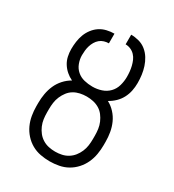

<svg xmlns="http://www.w3.org/2000/svg" viewBox="-180 -838 859 948"><g transform="rotate(30 250.0 -363.5)"><path d="M250 8Q224 8 197.5 3Q171 -2 148 -15Q125 -28 107 -48Q89 -68 78 -92Q67 -116 62.5 -142.5Q58 -169 58 -195V-214Q58 -240 62.5 -266Q67 -292 77.5 -316Q88 -340 106 -360Q124 -380 147 -393Q128 -402 112.5 -415.5Q97 -429 86 -446.5Q75 -464 70.5 -484.5Q66 -505 66 -526Q66 -547 69 -568.5Q72 -590 79.5 -610Q87 -630 100.5 -647.5Q114 -665 131.5 -676.5Q149 -688 170.5 -693Q192 -698 213 -698V-643Q200 -643 186.5 -639Q173 -635 162.5 -626Q152 -617 145 -605Q138 -593 134 -580Q130 -567 128.5 -553Q127 -539 127 -526Q127 -503 135.5 -480.5Q144 -458 161.5 -443Q179 -428 202 -422.5Q225 -417 248 -417H250Q275 -417 299.5 -425Q324 -433 341.5 -451Q359 -469 366 -494Q373 -519 373 -544Q373 -559 371.5 -574Q370 -589 366.5 -603.5Q363 -618 357 -632Q351 -646 340.5 -657Q330 -668 316 -674Q302 -680 287 -680V-735Q309 -735 331.5 -729Q354 -723 372 -708.5Q390 -694 402 -674.5Q414 -655 421 -633.5Q428 -612 431 -589.5Q434 -567 434 -544Q434 -521 429.5 -499Q425 -477 414.5 -457Q404 -437 387.5 -421Q371 -405 351 -394Q374 -382 392.5 -362Q411 -342 422 -317.5Q433 -293 437.5 -266.5Q442 -240 442 -214V-195Q442 -169 437.5 -142.5Q433 -116 422 -92Q411 -68 393 -48Q375 -28 352 -15Q329 -2 302.5 3Q276 8 250 8ZM250 -47Q269 -47 287.5 -51Q306 -55 322 -65Q338 -75 349.5 -89.5Q361 -104 368.5 -121.5Q376 -139 378.5 -157.5Q381 -176 381 -195V-214Q381 -232 378.5 -250.5Q376 -269 368.5 -286.5Q361 -304 349.5 -319Q338 -334 322 -343.5Q306 -353 287.5 -357Q269 -361 250 -361Q231 -361 212.5 -357Q194 -353 178 -343.5Q162 -334 150.5 -319Q139 -304 131.5 -286.5Q124 -269 121.5 -250.5Q119 -232 119 -214V-195Q119 -176 121.5 -157.5Q124 -139 131.5 -121.5Q139 -104 150.5 -89.5Q162 -75 178 -65Q194 -55 212.5 -51Q231 -47 250 -47Z"/></g></svg>

Font: Iosevka Curly Light
Style: Regular
Weight: 300
Monospace: yes
Designer: Belleve Invis
Foundry: Belleve Invis
Version: Version 22.1.2; ttfautohint (v1.8.4)